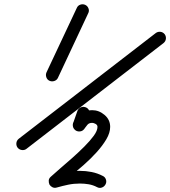

<svg xmlns="http://www.w3.org/2000/svg" viewBox="-20 -610 805 908"><path d="M383 -587Q394 -582 398.5 -570Q403 -558 397 -547Q361 -471 325.5 -394.5Q290 -318 254 -242Q249 -231 237 -227Q225 -223 214 -228Q203 -233 199 -245Q195 -257 200 -268Q271 -420 343 -572Q348 -584 360 -588Q372 -592 383 -587ZM753 -406Q591 -281 429 -156Q267 -31 105 94Q96 101 83.5 99.5Q71 98 63 88Q56 78 57.5 66Q59 54 69 46Q231 -79 393 -204Q555 -329 717 -454Q727 -461 739 -459.5Q751 -458 759 -448Q766 -438 764.5 -426Q763 -414 753 -406ZM402 -65Q398 -51 393 -36.5Q388 -22 383 -8Q379 3 367.5 8.5Q356 14 344 10Q333 6 327.5 -5.5Q322 -17 326 -28Q331 -42 336 -56.5Q341 -71 346 -85Q350 -96 361 -101.5Q372 -107 384 -103Q396 -99 401.5 -87.5Q407 -76 402 -65ZM336 5Q326 -2 324.5 -14.5Q323 -27 330 -37Q348 -59 366 -74Q384 -89 416 -89Q448 -89 474.5 -66.5Q501 -44 501 -10Q501 18 483 48.5Q465 79 437 110Q409 141 376 170Q343 199 312.5 224.5Q282 250 260 270Q252 278 242.5 272.5Q233 267 227 256Q221 245 221 234Q221 223 232 219Q263 210 293.5 204Q324 198 358 198Q386 198 413.5 203.5Q441 209 466 222Q477 227 481 239Q485 251 479 262Q473 273 461.5 277Q450 281 439 275Q420 265 399.5 261.5Q379 258 358 258Q329 258 302.5 263.5Q276 269 248 277Q237 280 228 275.5Q219 271 214 263Q210 254 210.5 244Q211 234 220 226Q236 211 263 188Q290 165 320.5 138Q351 111 378.5 83.5Q406 56 423.5 32Q441 8 441 -10Q441 -19 432 -24Q423 -29 416 -29Q401 -29 393.5 -20Q386 -11 378 0Q371 10 358.5 11.5Q346 13 336 5Z"/></svg>

Font: FRB American Cursive Guidelines Arrows
Style: Bold Italic
Weight: 700
Italic angle: -25°
Version: Version 2.0;Modular Font Editor K font №1